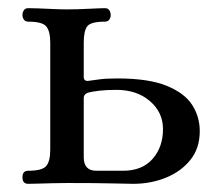

<svg xmlns="http://www.w3.org/2000/svg" viewBox="-20 -450 539 470"><path d="M49 0Q35 0 35 -16Q35 -32 49 -32Q84 -32 93.5 -44Q103 -56 103 -83V-346Q103 -373 93.5 -385Q84 -397 49 -397Q42 -397 38.5 -402Q35 -407 35 -413Q35 -420 38.5 -425Q42 -430 49 -430Q56 -430 72.5 -429.5Q89 -429 108.5 -428Q128 -427 144 -427Q168 -427 197.5 -428.5Q227 -430 237 -430Q244 -430 247.5 -425Q251 -420 251 -413Q251 -407 247.5 -402Q244 -397 237 -397Q202 -397 193.5 -385.5Q185 -374 185 -346V-262Q185 -251 196 -252Q204 -253 221.5 -255.5Q239 -258 267 -258Q344 -258 388 -240Q432 -222 450.5 -193Q469 -164 469 -129Q469 -87 446 -58.5Q423 -30 386 -15Q349 0 306 0Q293 0 256 -1Q219 -2 144 -2Q128 -2 108.5 -1.5Q89 -1 72.5 -0.5Q56 0 49 0ZM216 -32H281Q328 -32 353.5 -61Q379 -90 379 -134Q379 -175 347 -202.5Q315 -230 265 -230Q240 -230 223.5 -228Q207 -226 199 -224Q185 -221 185 -210V-65Q185 -32 216 -32Z"/></svg>

Font: Zen Old Mincho
Style: Regular
Weight: 400
Designer: Yoshimichi Ohira
Foundry: Positype
Version: Version 1.001